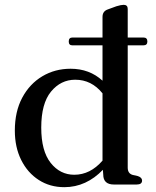

<svg xmlns="http://www.w3.org/2000/svg" viewBox="-20 -765 645 796"><path d="M265 -593Q265 -609.5 280.5 -609.5H405V-695Q405 -718.5 427 -726L462.5 -739Q482.5 -745 492.5 -745Q509.5 -745 509.5 -728V-609.5H574.5Q591 -609.5 591 -593Q591 -577 574.5 -577H509.5V-70Q509.5 -46 529.5 -40L551.5 -35Q569 -29 569 -16.5Q569 0 546.5 0H452.5Q408 0 408 -41.5L406.5 -61Q373 -26 332.8 -7.5Q292.5 11 246.5 11Q187 11 140.8 -18.8Q94.5 -48.5 68 -101.5Q41.5 -154.5 41.5 -223.5Q41.5 -302.5 72.2 -360Q103 -417.5 155.5 -448.8Q208 -480 272.5 -480Q351 -480 405 -430.5V-577H280Q265 -577 265 -593ZM151 -236Q151 -139 190 -89.8Q229 -40.5 288 -40.5Q354 -40.5 405 -99V-378Q359.5 -434.5 292 -434.5Q232 -434.5 191.5 -385.2Q151 -336 151 -236Z"/></svg>

Font: Fraunces 9pt
Style: Regular
Weight: 400
Version: Version 1.000;[b76b70a41]